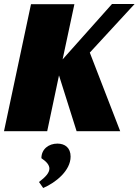

<svg xmlns="http://www.w3.org/2000/svg" viewBox="-20 -656 693 960"><path d="M352 -635H135L0 0H216L275 -279L363 0H581L429 -393L653 -636H540L293 -359ZM333 127C333 83 305 62 267 62C224 62 187 89 187 135C214 153 227 170 227 187C227 208 208 229 175 254L196 284C259 257 333 197 333 127Z"/></svg>

Font: Racing Sans One
Style: Regular
Weight: 400
Designer: Pablo Impallari, Rodrigo Fuenzalida
Foundry: Pablo Impallari, Rodrigo Fuenzalida
Version: Version 1.001